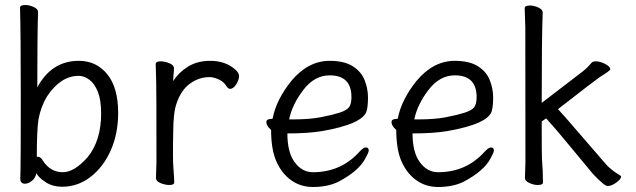

<svg xmlns="http://www.w3.org/2000/svg" viewBox="-20 -729 2540 767"><path d="M228 17Q191 17 163.5 -0.5Q136 -18 125 -37Q122 -18 107.5 -6.5Q93 5 79 5Q61 4 61 -15Q61 -27 62 -54Q63 -81 63 -350Q63 -591 60 -699Q61 -709 81 -709Q97 -709 114.5 -701Q132 -693 132 -681Q129 -589 129 -380Q186 -486 295 -486Q365 -486 408.5 -432.5Q452 -379 452 -278Q452 -195 422.5 -128.5Q393 -62 342 -22.5Q291 17 228 17ZM231 -41Q277 -41 330 -101Q384 -167 384 -276Q384 -329 371 -362Q358 -395 337 -410.5Q316 -426 295 -426Q222 -426 168 -344Q144 -305 134 -254Q127 -210 127 -103Q128 -103 130 -103Q143 -103 152 -86Q182 -41 231 -41Z M656 10Q640 10 621.5 2.5Q603 -5 603 -18L605 -81Q605 -378 604 -398Q602 -454 602 -474Q603 -484 622 -484Q638 -484 656.5 -476.5Q675 -469 675 -456Q675 -446 673.5 -434Q672 -422 672 -405Q693 -439 730.5 -462.5Q768 -486 820 -486Q880 -486 919 -452Q935 -438 935 -426Q935 -410 923.5 -392Q912 -374 899 -374Q892 -374 885 -384Q874 -403 853 -412Q832 -421 817 -421Q775 -421 739 -395Q703 -369 685 -315Q672 -278 672 -201Q671 -163 671 -106Q671 -75 673.5 -46Q676 -17 676 0Q676 10 656 10Z M1230 18Q1182 18 1144.5 -8Q1107 -34 1085 -82Q1063 -130 1063 -210Q1044 -226 1044 -241Q1044 -254 1064 -254L1069 -255Q1083 -330 1144 -406Q1211 -486 1297 -486Q1355 -486 1389 -464.5Q1423 -443 1436.5 -409Q1450 -375 1450 -340Q1450 -306 1445 -287Q1432 -234 1265 -205Q1209 -196 1128 -196Q1128 -120 1157.5 -80.5Q1187 -41 1230 -41Q1343 -41 1417 -124Q1432 -140 1441 -140Q1453 -140 1453 -128Q1453 -120 1440 -97Q1413 -45 1330 -2Q1288 18 1230 18ZM1135 -252H1150Q1216 -252 1260.5 -260.5Q1305 -269 1335 -278.5Q1365 -288 1374.5 -301Q1384 -314 1384 -341Q1384 -428 1297 -428Q1236 -428 1191.5 -369.5Q1147 -311 1135 -252Z M1730 18Q1682 18 1644.5 -8Q1607 -34 1585 -82Q1563 -130 1563 -210Q1544 -226 1544 -241Q1544 -254 1564 -254L1569 -255Q1583 -330 1644 -406Q1711 -486 1797 -486Q1855 -486 1889 -464.5Q1923 -443 1936.5 -409Q1950 -375 1950 -340Q1950 -306 1945 -287Q1932 -234 1765 -205Q1709 -196 1628 -196Q1628 -120 1657.5 -80.5Q1687 -41 1730 -41Q1843 -41 1917 -124Q1932 -140 1941 -140Q1953 -140 1953 -128Q1953 -120 1940 -97Q1913 -45 1830 -2Q1788 18 1730 18ZM1635 -252H1650Q1716 -252 1760.5 -260.5Q1805 -269 1835 -278.5Q1865 -288 1874.5 -301Q1884 -314 1884 -341Q1884 -428 1797 -428Q1736 -428 1691.5 -369.5Q1647 -311 1635 -252Z M2407 14Q2394 14 2348 -35Q2311 -79 2256 -146Q2201 -213 2162 -256L2144 -244Q2144 -103 2145 -94Q2149 -46 2149 0Q2149 10 2128 10Q2112 10 2094.5 2Q2077 -6 2077 -18L2079 -81Q2079 -600 2078.5 -621Q2078 -642 2077 -664.5Q2076 -687 2076 -697Q2077 -707 2097 -707Q2113 -707 2130.5 -699Q2148 -691 2148 -679Q2144 -583 2144 -318L2307 -443Q2319 -452 2328.5 -462Q2338 -472 2343 -478Q2348 -484 2360 -484Q2372 -484 2385.5 -479Q2399 -474 2408.5 -466.5Q2418 -459 2418 -452Q2418 -447 2376 -421Q2354 -406 2209 -293Q2236 -264 2270 -224Q2304 -184 2405 -68Q2427 -46 2456 -29Q2461 -27 2461 -23Q2461 -17 2452.5 -8.5Q2444 0 2431.5 7Q2419 14 2407 14Z"/></svg>

Font: LXGW WenKai Mono Lite
Style: Regular
Weight: 400
Monospace: yes
Designer: LXGW / Fontworks Inc.
Foundry: LXGW / Fontworks Inc.
Version: Version 1.520; June 14, 2025